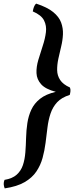

<svg xmlns="http://www.w3.org/2000/svg" viewBox="-69 -765 451 1060"><path d="M131 -745Q192 -725 224.5 -698.5Q257 -672 268.5 -640.5Q280 -609 278.5 -575.5Q277 -542 268.5 -507.5Q260 -473 253 -440Q246 -407 246.5 -377.5Q247 -348 263 -323.5Q279 -299 317 -282Q321 -273 320 -262Q319 -251 316 -241Q271 -227 246.5 -200.5Q222 -174 210 -138Q198 -102 193 -60.5Q188 -19 182.5 24Q177 67 166 107Q155 147 132 181.5Q109 216 67 240.5Q25 265 -43 275Q-48 263 -48.5 251.5Q-49 240 -44 228Q-1 221 23 199.5Q47 178 57.5 146.5Q68 115 71 76Q74 37 75 -4Q76 -45 82 -85Q88 -125 104 -159.5Q120 -194 152 -219.5Q184 -245 239 -258Q182 -273 158 -300Q134 -327 132.5 -361Q131 -395 142.5 -434Q154 -473 167 -512Q180 -551 184.5 -587Q189 -623 174 -652.5Q159 -682 112 -702Q114 -715 118.5 -727Q123 -739 131 -745Z"/></svg>

Font: Vollkorn SemiBold
Style: Italic
Weight: 600
Italic angle: -11°
Designer: Friedrich Althausen
Foundry: Friedrich Althausen
Version: Version 5.000